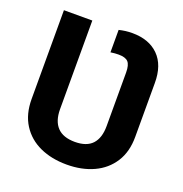

<svg xmlns="http://www.w3.org/2000/svg" viewBox="-133 -854 934 982"><g transform="rotate(20 334.0 -363.5)"><path d="M334.8 9.8Q252.4 9.8 188.7 -19.3Q125 -48.4 88.8 -105.3Q52.5 -162.1 52.5 -244.5V-727.5H207V-244.5Q207.2 -180.5 239 -147Q270.8 -113.6 334.8 -113.5Q398.7 -113.6 429.5 -147Q460.3 -180.5 460.4 -244.5V-536.5Q460.3 -578.4 445.3 -594.2Q430.3 -610 393.6 -610Q384.3 -610 372.9 -609.2Q361.6 -608.4 349.8 -606.4V-728.5Q367.8 -732.8 385.3 -735.1Q402.8 -737.3 422.1 -737.3Q513 -737.3 565 -685.5Q617.1 -633.7 616.8 -536.5V-244.5Q617.1 -162.4 580.7 -105.6Q544.3 -48.7 480.7 -19.5Q417.1 9.8 334.8 9.8Z"/></g></svg>

Font: Inter
Style: Regular
Weight: 400
Designer: Rasmus Andersson
Foundry: rsms
Version: Version 4.000;git-8c9346024